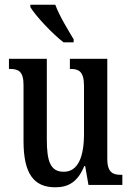

<svg xmlns="http://www.w3.org/2000/svg" viewBox="-20 -786 561 816"><path d="M250 -606H293V-619C270 -657 231 -721 215 -766H109V-756C129 -721 203 -642 250 -606ZM215 10C270 10 310 -12 338 -80H342L356 0H500V-43H495C462 -43 436 -51 436 -110V-536H277V-493H280C313 -493 337 -484 337 -421V-217C337 -120 312 -56 251 -56C194 -56 179 -101 179 -193V-536H18V-493H22C58 -493 80 -483 80 -425V-186C80 -49 123 10 215 10Z"/></svg>

Font: Noto Serif Armenian ExtraCondensed Medium
Style: Regular
Weight: 500
Width: 2
Designer: Monotype Design Team
Foundry: Monotype Imaging Inc.
Version: Version 2.008